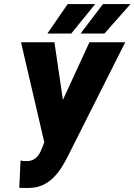

<svg xmlns="http://www.w3.org/2000/svg" viewBox="-20 -921 668 954"><path d="M223.1 -273.9 424.3 -710.9H602.1L318.4 -147Q303.2 -116.2 284.9 -87.6Q266.6 -59.1 243.7 -36.6Q220.7 -14.2 191.4 -1Q162.1 12.2 125 12.7Q112.3 13.2 100.3 12.9Q88.4 12.7 75.7 12.2L82 -123.5Q88.4 -122.1 95 -121.1Q101.6 -120.1 107.9 -120.6Q130.9 -119.6 146.2 -128.2Q161.6 -136.7 171.9 -151.4Q182.1 -166 189.5 -186.5ZM250.5 -710.9 296.9 -395 313 -205.1H202.1L84.5 -710.9ZM380.4 -754.4 491.7 -900.9H628.4L499 -754.4ZM215.3 -754.4 316.4 -900.9H453.1L334 -754.4Z"/></svg>

Font: Roboto Condensed Black
Style: Italic
Weight: 900
Italic angle: -12°
Designer: Christian Robertson
Foundry: Google
Version: Version 3.008; 2023